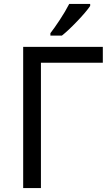

<svg xmlns="http://www.w3.org/2000/svg" viewBox="-20 -951 564 971"><path d="M500 -713.9V-633.8H187V0H97.2V-713.9ZM234.9 -783.2Q253.4 -806.6 282 -849.9Q310.5 -893.1 330.1 -931.2H436V-920.9Q414.6 -889.6 369.1 -842.3Q323.7 -794.9 293 -771H234.9Z"/></svg>

Font: NotoPenekeko
Style: Regular
Weight: 400
Designer: Monotype Design team
Foundry: Monotype Imaging Inc.
Version: Version 1.04